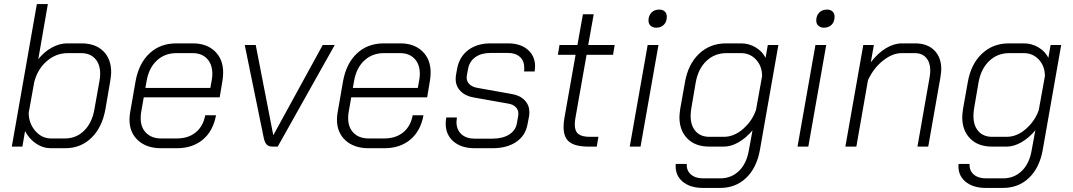

<svg xmlns="http://www.w3.org/2000/svg" viewBox="-20 -720 5270 943"><path d="M103 -76 90 0H38L161 -700H215L168 -429Q196 -465 234 -486Q272 -507 310 -507H380Q448 -507 487 -469Q526 -431 526 -365Q526 -353 522 -325L498 -185Q482 -95 429.5 -43.5Q377 8 300 8H231Q191 8 157 -15Q123 -38 103 -76ZM299 -40Q355 -40 394 -79Q433 -118 444 -185L469 -325Q472 -343 472 -358Q472 -405 447 -432Q422 -459 379 -459H312Q255 -459 209.5 -419.5Q164 -380 148 -316L121 -166Q121 -115 153 -77.5Q185 -40 231 -40Z M616 -132Q616 -149 619 -167L646 -322Q662 -409 714.5 -458Q767 -507 846 -507H927Q995 -507 1035.5 -468Q1076 -429 1076 -364Q1076 -346 1073 -326L1059 -242H686L673 -167Q671 -157 671 -139Q671 -94 698 -67Q725 -40 772 -40H848Q905 -40 941.5 -70Q978 -100 988 -154H1041Q1027 -77 976.5 -34.5Q926 8 848 8H772Q700 8 658 -30.5Q616 -69 616 -132ZM1013 -288 1020 -326Q1023 -343 1023 -357Q1023 -404 997 -431.5Q971 -459 927 -459H846Q789 -459 750 -422.5Q711 -386 700 -322L694 -288Z M1276 -40 1182 -499H1236L1322 -57H1323L1565 -499H1624L1344 0H1318Q1300 0 1290.5 -9.5Q1281 -19 1276 -40Z M1635 -132Q1635 -149 1638 -167L1665 -322Q1681 -409 1733.5 -458Q1786 -507 1865 -507H1946Q2014 -507 2054.5 -468Q2095 -429 2095 -364Q2095 -346 2092 -326L2078 -242H1705L1692 -167Q1690 -157 1690 -139Q1690 -94 1717 -67Q1744 -40 1791 -40H1867Q1924 -40 1960.5 -70Q1997 -100 2007 -154H2060Q2046 -77 1995.5 -34.5Q1945 8 1867 8H1791Q1719 8 1677 -30.5Q1635 -69 1635 -132ZM2032 -288 2039 -326Q2042 -343 2042 -357Q2042 -404 2016 -431.5Q1990 -459 1946 -459H1865Q1808 -459 1769 -422.5Q1730 -386 1719 -322L1713 -288Z M2169 -113Q2169 -128 2172 -143H2224Q2222 -127 2222 -121Q2222 -83 2246 -61Q2270 -39 2312 -39H2398Q2448 -39 2479.5 -58.5Q2511 -78 2518 -111L2525 -150Q2526 -154 2526 -161Q2526 -181 2513 -194Q2500 -207 2477 -211L2308 -241Q2266 -248 2242 -272.5Q2218 -297 2218 -332Q2218 -342 2219 -348L2225 -382Q2236 -441 2279.5 -474Q2323 -507 2390 -507H2475Q2536 -507 2572 -476Q2608 -445 2608 -394Q2608 -387 2606 -369H2554Q2555 -375 2555 -386Q2555 -421 2533.5 -440.5Q2512 -460 2475 -460H2390Q2344 -460 2315 -439.5Q2286 -419 2279 -382L2273 -350Q2272 -346 2272 -339Q2272 -319 2286.5 -305.5Q2301 -292 2327 -288L2495 -258Q2535 -251 2557.5 -227Q2580 -203 2580 -169Q2580 -158 2579 -152L2571 -110Q2561 -54 2515.5 -23Q2470 8 2398 8H2312Q2246 8 2207.5 -25Q2169 -58 2169 -113Z M2748 -96Q2748 -119 2752 -140L2807 -451H2720L2728 -499H2816L2843 -650H2896L2869 -499H2999L2991 -451H2861L2806 -140Q2803 -122 2803 -108Q2803 -76 2820.5 -62Q2838 -48 2877 -48H2919L2911 0H2870Q2807 0 2777.5 -22Q2748 -44 2748 -96Z M3165 -619Q3165 -643 3179.5 -658Q3194 -673 3218 -673Q3235 -673 3245 -663.5Q3255 -654 3255 -638Q3255 -613 3240.5 -598.5Q3226 -584 3203 -584Q3186 -584 3175.5 -593.5Q3165 -603 3165 -619ZM3161 -499H3214L3126 0H3073Z M3299 85H3353Q3351 117 3373 136.5Q3395 156 3433 156H3517Q3572 156 3609.5 119.5Q3647 83 3658 18L3676 -80Q3645 -43 3608 -21.5Q3571 0 3536 0H3463Q3395 0 3356 -39.5Q3317 -79 3317 -145Q3317 -158 3321 -186L3344 -315Q3359 -404 3413 -455.5Q3467 -507 3546 -507H3620Q3658 -507 3691 -487.5Q3724 -468 3740 -436L3751 -499H3803L3712 18Q3696 105 3644.5 154Q3593 203 3517 203H3433Q3368 203 3331 170.5Q3294 138 3299 85ZM3535 -48Q3586 -48 3630.5 -87.5Q3675 -127 3693 -180L3723 -346Q3723 -395 3693.5 -427Q3664 -459 3620 -459H3547Q3490 -459 3449.5 -420.5Q3409 -382 3397 -315L3375 -186Q3372 -168 3372 -151Q3372 -103 3396.5 -75.5Q3421 -48 3464 -48Z M3989 -619Q3989 -643 4003.5 -658Q4018 -673 4042 -673Q4059 -673 4069 -663.5Q4079 -654 4079 -638Q4079 -613 4064.5 -598.5Q4050 -584 4027 -584Q4010 -584 3999.5 -593.5Q3989 -603 3989 -619ZM3985 -499H4038L3950 0H3897Z M4220 -499H4272L4257 -414Q4291 -459 4331 -483Q4371 -507 4410 -507H4475Q4534 -507 4568.5 -473Q4603 -439 4603 -380Q4603 -369 4599 -341L4539 0H4486L4546 -342Q4549 -359 4549 -374Q4549 -413 4529 -436Q4509 -459 4473 -459H4408Q4363 -459 4316.5 -422Q4270 -385 4243 -326L4186 0H4132Z M4688 85H4742Q4740 117 4762 136.5Q4784 156 4822 156H4906Q4961 156 4998.5 119.5Q5036 83 5047 18L5065 -80Q5034 -43 4997 -21.5Q4960 0 4925 0H4852Q4784 0 4745 -39.5Q4706 -79 4706 -145Q4706 -158 4710 -186L4733 -315Q4748 -404 4802 -455.5Q4856 -507 4935 -507H5009Q5047 -507 5080 -487.5Q5113 -468 5129 -436L5140 -499H5192L5101 18Q5085 105 5033.5 154Q4982 203 4906 203H4822Q4757 203 4720 170.5Q4683 138 4688 85ZM4924 -48Q4975 -48 5019.5 -87.5Q5064 -127 5082 -180L5112 -346Q5112 -395 5082.5 -427Q5053 -459 5009 -459H4936Q4879 -459 4838.5 -420.5Q4798 -382 4786 -315L4764 -186Q4761 -168 4761 -151Q4761 -103 4785.5 -75.5Q4810 -48 4853 -48Z"/></svg>

Font: Bai Jamjuree Light
Style: Italic
Weight: 300
Italic angle: -10°
Version: Version 1.000; ttfautohint (v1.6)